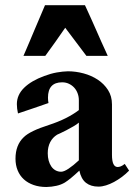

<svg xmlns="http://www.w3.org/2000/svg" viewBox="-20 -726 547 756"><path d="M290.5 -243.2Q282.7 -236.3 268.8 -228.3Q254.9 -220.2 241.2 -213.1Q227.5 -206.1 217 -201.2Q206.5 -196.3 205.1 -195.8Q187 -184.6 177.5 -166Q168 -147.5 168 -122.6Q168 -106.9 171.6 -93.8Q175.3 -80.6 181.9 -70.8Q188.5 -61 198.5 -55.4Q208.5 -49.8 220.7 -49.8Q231.9 -49.8 250.2 -62Q268.6 -74.2 290.5 -94.7ZM236.8 -616.7Q217.8 -589.4 197.5 -560.3Q177.2 -531.2 158.2 -505.9H72.3Q74.7 -511.2 81.3 -526.6Q87.9 -542 96.7 -562.7Q105.5 -583.5 115.2 -606.7Q125 -629.9 133.8 -650.4Q142.6 -670.9 148.9 -686Q155.3 -701.2 157.2 -705.6H314.5Q318.4 -697.8 325.4 -681.9Q332.5 -666 341.6 -646.2Q350.6 -626.5 360.1 -604.5Q369.6 -582.5 378.4 -563Q387.2 -543.5 394.3 -528.1Q401.4 -512.7 404.3 -505.9H320.3ZM488.3 -54.2Q475.6 -41 460.2 -29.5Q444.8 -18.1 429 -9.5Q413.1 -1 397.5 3.9Q381.8 8.8 367.7 8.8Q337.4 8.8 318.4 -6.3Q299.3 -21.5 292.5 -54.2Q255.9 -20 235.4 -7.3Q220.7 1.5 202.1 5.6Q183.6 9.8 162.6 10.3Q134.8 10.3 112.3 2.4Q89.8 -5.4 74 -19.8Q58.1 -34.2 49.6 -54.9Q41 -75.7 41 -101.1Q41 -154.8 73.2 -185.5Q85.9 -198.2 110.8 -210.2Q135.7 -222.2 172.4 -233.9Q208.5 -245.6 238.8 -260.7Q269 -275.9 290.5 -292.5V-331.1Q290.5 -345.7 285.6 -358.6Q280.8 -371.6 272 -381.1Q263.2 -390.6 251.2 -396.2Q239.3 -401.9 224.6 -401.9Q168.9 -401.9 168.9 -341.3Q168.9 -335.9 169.4 -330.8Q169.9 -325.7 170.9 -320.3Q143.6 -310.5 111.6 -299.8Q79.6 -289.1 50.8 -279.3Q46.4 -299.3 46.4 -315.9Q46.4 -352.5 75 -380.4Q103.5 -408.2 154.3 -426.8Q180.2 -436.5 203.6 -440.7Q227.1 -444.8 247.6 -445.3Q278.3 -445.3 309.1 -437Q339.8 -428.7 364.7 -412.4Q389.6 -396 405.3 -371.6Q420.9 -347.2 420.9 -314.9V-116.2Q420.9 -68.4 443.4 -68.4Q448.7 -68.4 455.6 -71Q462.4 -73.7 471.2 -80.6Z"/></svg>

Font: XB Niloofar
Style: Bold
Weight: 700
Designer: Behnam
Foundry: Irmug
Version: Version 7.201 2008